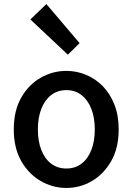

<svg xmlns="http://www.w3.org/2000/svg" viewBox="-20 -914 655 948"><path d="M308 14Q240 14 180.5 -20.5Q121 -55 84.5 -119.5Q48 -184 48 -275Q48 -367 84.5 -431.5Q121 -496 180.5 -530Q240 -564 308 -564Q358 -564 405 -544.5Q452 -525 488 -488Q524 -451 545 -397.5Q566 -344 566 -275Q566 -184 529.5 -119.5Q493 -55 434.5 -20.5Q376 14 308 14ZM308 -82Q351 -82 382.5 -106Q414 -130 431 -173.5Q448 -217 448 -275Q448 -333 431 -376.5Q414 -420 382.5 -444.5Q351 -469 308 -469Q264 -469 232.5 -444.5Q201 -420 184 -376.5Q167 -333 167 -275Q167 -217 184 -173.5Q201 -130 232.5 -106Q264 -82 308 -82ZM315 -644 130 -818 209 -894 373 -701Z"/></svg>

Font: Noto Sans HK Thin Medium
Style: Regular
Weight: 500
Version: Version 2.004-H2;hotconv 1.0.118;makeotfexe 2.5.65603